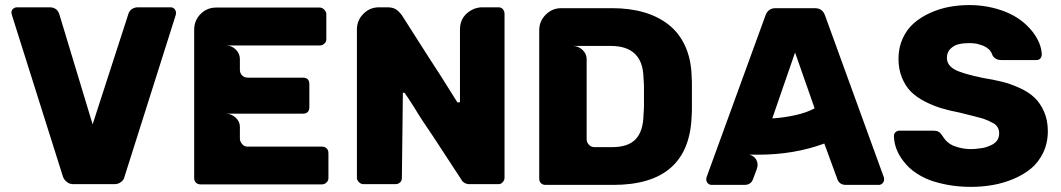

<svg xmlns="http://www.w3.org/2000/svg" viewBox="-20 -729 4182 757"><path d="M522.9 -700.2H652.8Q661.6 -700.2 668 -693.8Q673.8 -686.5 673.8 -679.2Q673.8 -671.9 672.9 -669.9L471.2 -33.2Q468.3 -19.5 458 -12.2Q447.3 -2.9 430.2 -2.9H270Q252.4 -2.9 243.2 -12.2Q232.4 -20 228 -33.2L26.9 -669.9L24.9 -679.2Q24.9 -686.5 30.8 -693.8Q38.6 -700.2 46.9 -700.2H176.8Q190.4 -700.2 202.1 -691.9Q210.9 -683.1 213.9 -672.9L345.2 -238.8L485.8 -672.9Q488.8 -684.1 498 -691.9Q509.8 -700.2 522.9 -700.2Z M745.6 -26.9V-611.8Q745.6 -648.4 770.8 -673.8Q795.9 -699.2 832.5 -699.2H1240.7Q1250.5 -699.2 1258.5 -690.9Q1266.6 -682.6 1266.6 -672.9V-574.2Q1266.6 -563.5 1258.8 -557.1Q1251.5 -549.8 1240.7 -549.8H870.6Q893.1 -549.8 909.4 -533.9Q925.8 -518.1 925.8 -496.1V-454.1Q925.8 -440.4 934.6 -431.6Q943.4 -422.9 956.5 -422.9H1173.8Q1199.7 -422.9 1199.7 -397V-307.1Q1199.7 -280.8 1173.8 -280.8H870.6Q892.1 -280.8 908.9 -265.4Q925.8 -250 925.8 -229V-182.1Q925.8 -171.4 934.6 -161.1Q941.9 -150.9 956.5 -150.9H1248.5Q1260.7 -150.9 1267.8 -144Q1274.9 -137.2 1274.9 -125V-26.9Q1274.9 -16.6 1267.1 -9.3Q1259.3 -2 1248.5 -2H771Q759.8 -2 752.7 -8.8Q745.6 -15.6 745.6 -26.9Z M1387.2 -27.8V-612.8Q1387.2 -648.9 1412.8 -674.6Q1438.5 -700.2 1474.1 -700.2H1506.3Q1526.9 -700.2 1539.1 -693.4Q1551.3 -686.5 1564.5 -668.9Q1651.9 -532.2 1670.4 -502.9Q1692.9 -467.8 1716.3 -432.1Q1770.5 -346.2 1771.5 -344.2Q1774.4 -339.8 1777.3 -335.2Q1780.3 -330.6 1781.5 -328.4Q1782.7 -326.2 1783.2 -325.2H1787.6Q1793.5 -325.2 1793.5 -328.1V-612.8Q1793.5 -668.9 1848.1 -693.8Q1866.2 -700.2 1880.4 -700.2H1945.3Q1956.5 -700.2 1962.4 -692.9Q1969.2 -686 1969.2 -673.8V-28.8Q1969.2 -18.1 1962.4 -11.2Q1955.6 -2.9 1945.3 -2.9H1832.5Q1808.1 -2.9 1798.3 -22Q1781.2 -47.9 1744.6 -104Q1708 -160.2 1690.4 -187Q1637.2 -264.2 1612.3 -307.1Q1608.4 -313 1599.9 -325.9Q1591.3 -338.9 1587.4 -345.2Q1575.7 -362.3 1575.2 -362.8Q1572.3 -363.8 1568.4 -363.8L1564.5 -27.8Q1564.5 -15.6 1557.1 -9.8Q1550.3 -2.9 1538.6 -2.9H1412.6Q1403.3 -2.9 1395.3 -10.7Q1387.2 -18.6 1387.2 -27.8Z M2106 -24.9V-609.9Q2106 -645.5 2131.6 -671.1Q2157.2 -696.8 2192.9 -696.8H2393.1Q2462.9 -696.8 2519 -680.4Q2575.2 -664.1 2616.9 -631.1Q2658.7 -598.1 2682.1 -545.9Q2705.6 -493.7 2707 -424.8Q2708 -416 2708 -392.1V-306.2Q2708 -281.7 2707 -272.9Q2698.2 0 2397.9 0H2130.9Q2119.6 0 2112.8 -6.8Q2106 -13.7 2106 -24.9ZM2324.2 -148.9H2393.1Q2456.5 -148.9 2486.1 -179.9Q2515.6 -210.9 2517.1 -274.9Q2517.6 -279.8 2518.1 -291Q2518.6 -302.2 2519 -308.1V-391.1Q2518.6 -396.5 2518.1 -407.2Q2517.6 -418 2517.1 -422.9Q2514.2 -547.9 2388.2 -547.9H2238.3Q2259.8 -547.9 2276.4 -532.5Q2293 -517.1 2293 -496.1V-180.2Q2293 -167.5 2302.2 -158.2Q2310.1 -148.9 2324.2 -148.9Z M2771 -5.9Q2764.6 -13.7 2764.6 -21Q2764.6 -28.8 2765.6 -29.8L2998 -668Q3008.3 -696.8 3037.6 -696.8H3192.9Q3222.7 -696.8 3232.9 -668L3464.8 -29.8Q3465.8 -28.8 3465.8 -21Q3465.8 -12.7 3459.5 -6.3Q3453.1 0 3444.8 0H3315.9Q3290 0 3281.7 -22L3230 -163.1Q3111.3 -119.1 2968.8 -119.1H2933.6Q2950.2 -116.2 2960.9 -101.1Q2971.7 -82 2962.9 -60.1L2948.7 -22Q2940.4 0 2915 0H2785.6Q2778.3 0 2771 -5.9ZM3191.9 -301.8 3114.7 -522 3024.9 -262.2Q3068.4 -264.6 3114.3 -274.7Q3160.2 -284.7 3191.9 -301.8Z M4111.3 -211.9Q4111.3 -165 4092.8 -126.7Q4074.2 -88.4 4044.4 -64Q4014.6 -39.6 3974.4 -22.9Q3934.1 -6.3 3892.8 0.7Q3851.6 7.8 3808.6 7.8Q3771 7.8 3735.6 2.9Q3700.2 -2 3663.6 -12.9Q3627 -23.9 3595 -44.7Q3563 -65.4 3541.5 -94.2Q3505.9 -140.1 3504.4 -192.9Q3504.4 -201.7 3510.7 -208Q3518.1 -213.9 3526.4 -213.9H3658.7Q3671.9 -213.9 3679.4 -210Q3687 -206.1 3694.3 -195.8Q3713.9 -162.6 3743.7 -152.8Q3773.9 -141.1 3808.6 -141.1Q3823.2 -141.1 3842.8 -144Q3861.3 -145.5 3878.4 -152.8Q3919.4 -167 3919.4 -203.1Q3919.4 -229 3898.4 -242.2Q3876.5 -254.4 3856.4 -261.2Q3828.6 -269 3762.7 -285.2Q3722.2 -293 3690.2 -302.7Q3658.2 -312.5 3625.5 -329.3Q3592.8 -346.2 3571.3 -367.9Q3549.8 -389.6 3536.1 -422.9Q3522.5 -456.1 3522.5 -497.1Q3522.5 -541.5 3539.1 -577.6Q3555.7 -613.8 3583.3 -637.7Q3610.8 -661.6 3647.5 -678.2Q3684.1 -694.8 3722.7 -701.9Q3761.2 -709 3801.8 -709Q3876.5 -709 3943.1 -682.9Q4009.8 -656.7 4051.8 -603Q4085.9 -558.6 4087.4 -514.2Q4087.4 -505.4 4081.5 -498Q4075.7 -492.2 4066.4 -492.2H3927.7Q3904.8 -492.2 3893.6 -509.8Q3888.7 -524.9 3879.4 -534.2Q3868.7 -543.5 3856.4 -548.8Q3837.4 -555.2 3828.6 -557.1Q3811 -559.1 3801.8 -559.1Q3778.8 -559.1 3760.5 -554.9Q3742.2 -550.8 3727.8 -537.1Q3713.4 -523.4 3713.4 -501Q3713.4 -472.2 3743.7 -455.1Q3772.5 -439 3854.5 -421.9Q3897.5 -415 3930.9 -406.7Q3964.4 -398.4 3999.8 -382.3Q4035.2 -366.2 4058.3 -344.5Q4081.5 -322.8 4096.4 -288.8Q4111.3 -254.9 4111.3 -211.9Z"/></svg>

Font: Cunia
Style: Bold
Weight: 700
Designer: Alejo Bergmann, Denis Ignatov
Foundry: Hubert & Fischer
Version: Version 1.00 February 21, 2019, initial release